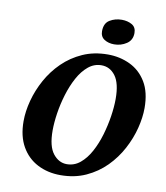

<svg xmlns="http://www.w3.org/2000/svg" viewBox="-100 -1019 959 1112"><g transform="rotate(10 380.0 -463.0)"><path d="M331 11Q256 11 196 -20Q136 -51 101.5 -111.5Q67 -172 67 -260Q67 -318 84 -382Q101 -446 134.5 -507Q168 -568 218 -617Q268 -666 334 -695.5Q400 -725 482 -725Q552 -725 612 -696.5Q672 -668 708 -608.5Q744 -549 744 -456Q744 -401 728 -337.5Q712 -274 679 -212Q646 -150 596.5 -100Q547 -50 480.5 -19.5Q414 11 331 11ZM356 -58Q400 -58 434.5 -86.5Q469 -115 494.5 -162Q520 -209 536.5 -265Q553 -321 561.5 -377Q570 -433 570 -479Q570 -571 538 -614Q506 -657 456 -657Q413 -657 378.5 -628.5Q344 -600 318.5 -553Q293 -506 276 -450Q259 -394 250.5 -338Q242 -282 242 -236Q242 -143 275.5 -100.5Q309 -58 356 -58ZM506 -789Q472 -789 448 -804.5Q424 -820 424 -852Q424 -899 455.5 -918Q487 -937 526 -937Q560 -937 585.5 -922.5Q611 -908 611 -874Q611 -832 578.5 -810.5Q546 -789 506 -789Z"/></g></svg>

Font: Noto Serif SemiCondensed ExtraBold
Style: Italic
Weight: 800
Width: 4
Italic angle: -12°
Designer: Monotype Design Team
Foundry: Monotype Imaging Inc.
Version: Version 2.014; ttfautohint (v1.8.4.7-5d5b)